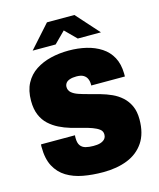

<svg xmlns="http://www.w3.org/2000/svg" viewBox="-130 -977 898 1081"><g transform="rotate(-15 319.5 -436.5)"><path d="M337 12Q274 12 220 2Q166 -8 125 -33Q84 -58 60.5 -102Q37 -146 37 -215Q37 -217 37 -221.5Q37 -226 38 -230H236Q235 -226 235 -222Q235 -218 235 -214Q235 -185 246 -170Q257 -155 276.5 -150Q296 -145 321 -145Q332 -145 342.5 -146Q353 -147 362.5 -150Q372 -153 380 -158.5Q388 -164 392.5 -172Q397 -180 397 -192Q397 -211 382 -222.5Q367 -234 342.5 -243Q318 -252 287 -259.5Q256 -267 222 -277Q188 -287 157 -302.5Q126 -318 101 -341Q76 -364 61.5 -398.5Q47 -433 47 -481Q47 -541 69.5 -583Q92 -625 131 -650.5Q170 -676 219.5 -688Q269 -700 324 -700Q379 -700 427 -688.5Q475 -677 512.5 -652.5Q550 -628 571 -589Q592 -550 593 -495V-477H397V-484Q397 -502 390.5 -516.5Q384 -531 369.5 -539.5Q355 -548 329 -548Q306 -548 290 -542.5Q274 -537 267 -527Q260 -517 260 -505Q260 -485 274.5 -472Q289 -459 314 -450.5Q339 -442 370 -434Q401 -426 434.5 -416.5Q468 -407 499 -393Q530 -379 555 -356.5Q580 -334 595 -301.5Q610 -269 610 -223Q610 -141 575 -89Q540 -37 478.5 -12.5Q417 12 337 12ZM129 -752 248 -885H408L527 -752H392L302 -842H353L263 -752Z"/></g></svg>

Font: Archivo SemiCondensed Black
Style: Regular
Weight: 900
Width: 4
Designer: Hector Gatti
Foundry: Omnibus-Type
Version: Version 2.001